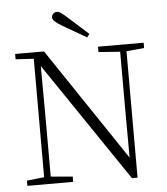

<svg xmlns="http://www.w3.org/2000/svg" viewBox="-61 -986 910 1048"><g transform="rotate(-5 394.0 -462.0)"><path d="M456.1 -796.9 442.9 -778.8Q410.2 -797.9 377.4 -816.7Q344.7 -835.4 313 -854Q284.7 -870.6 272.9 -881.8Q261.2 -893.1 261.2 -904.8Q261.2 -916 269.5 -924.1Q277.8 -932.1 290 -932.1Q300.3 -932.1 312.5 -923.6Q324.7 -915 348.1 -894Q373.5 -871.6 400.9 -846.7Q428.2 -821.8 456.1 -796.9ZM619.1 7.8 176.8 -645 178.2 -342.8V-39.1L297.9 -28.8V0H46.9V-28.8L142.1 -39.1V-688L43 -693.8V-723.1H201.2L616.2 -105L615.2 -373V-685.1L497.1 -693.8V-723.1H747.1V-693.8L649.9 -685.1V7.8Z"/></g></svg>

Font: Source Han Serif TW ExtraLight
Style: Regular
Weight: 250
Designer: Ryoko NISHIZUKA Ë•øÂ°öÊ∂ºÂ≠ê (kana & ideographs); Frank Grie√ühammer (Latin, Greek & Cyrillic); Wenlong ZHANG Âº†ÊñáÈæô 
Foundry: Adobe
Version: Version 2.003;hotconv 1.1.1;makeotfexe 2.6.0